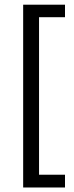

<svg xmlns="http://www.w3.org/2000/svg" viewBox="-20 -706 324 838"><path d="M263.7 112.3H81.1V-685.5H263.7V-630.9H150.4V56.6H263.7Z"/></svg>

Font: ImmaginiFont
Style: Regular
Weight: 400
Version: Version 1.0